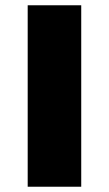

<svg xmlns="http://www.w3.org/2000/svg" viewBox="-20 -708 413 728"><path d="M85 0V-688H288V0Z"/></svg>

Font: Archivo Expanded ExtraBold
Style: Regular
Weight: 800
Width: 7
Designer: Hector Gatti
Foundry: Omnibus-Type
Version: Version 2.001; ttfautohint (v1.8.3)